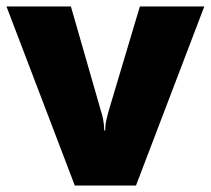

<svg xmlns="http://www.w3.org/2000/svg" viewBox="-20 -573 651 593"><path d="M211 0 0 -553H199L293 -226Q295 -222 298.5 -204Q302 -186 302 -170H305Q305 -187 308.5 -202Q312 -217 314 -225L412 -553H611L400 0Z"/></svg>

Font: Noto Sans Thaana Black
Style: Regular
Weight: 900
Designer: David Williams
Foundry: Google Inc.
Version: Version 3.001; ttfautohint (v1.8.4.7-5d5b)